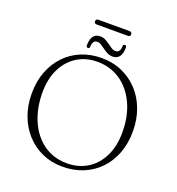

<svg xmlns="http://www.w3.org/2000/svg" viewBox="-165 -1068 1119 1216"><g transform="rotate(20 395.0 -460.0)"><path d="M393.5 -715Q469 -715 531.8 -687.2Q594.5 -659.5 640.5 -609.8Q686.5 -560 711.5 -492.5Q736.5 -425 736.5 -345Q736.5 -264.5 711.5 -198Q686.5 -131.5 640.5 -83.2Q594.5 -35 531.2 -9Q468 17 392 17Q318 17 255.8 -10.5Q193.5 -38 147.8 -88Q102 -138 77 -205.5Q52 -273 52 -353Q52 -433.5 77 -499.8Q102 -566 147.5 -614.2Q193 -662.5 255.8 -688.8Q318.5 -715 393.5 -715ZM676 -317Q676 -382.5 661.8 -438.8Q647.5 -495 621 -540Q594.5 -585 557.5 -617.2Q520.5 -649.5 475 -666.5Q429.5 -683.5 377 -683.5Q299.5 -683.5 240.2 -646.8Q181 -610 147.2 -542Q113.5 -474 113.5 -381Q113.5 -315 127.8 -258.5Q142 -202 168 -156.8Q194 -111.5 230.8 -79Q267.5 -46.5 313 -29.5Q358.5 -12.5 410.5 -12.5Q489 -12.5 548.8 -49.5Q608.5 -86.5 642.2 -155Q676 -223.5 676 -317ZM452.5 -747Q432.5 -747 416.2 -755.5Q400 -764 385.8 -774.5Q371.5 -785 358.2 -793.5Q345 -802 331 -802Q300 -802 299 -757Q298.5 -745 287.5 -745Q276 -745 276 -759Q276 -800.5 292 -820.8Q308 -841 336.5 -841Q356.5 -841 372.8 -832.5Q389 -824 403 -813.5Q417 -803 430.5 -794.5Q444 -786 458 -786Q489.5 -786 490 -830.5Q491 -843 502 -843Q513 -843 513 -828.5Q513 -787 497 -767Q481 -747 452.5 -747ZM272.5 -919Q272.5 -927 277 -931.2Q281.5 -935.5 289.5 -935.5H499Q507.5 -935.5 511.8 -931.2Q516 -927 516 -919Q516 -911.5 511.8 -907.5Q507.5 -903.5 499 -903.5H289.5Q281.5 -903.5 277 -907.5Q272.5 -911.5 272.5 -919Z"/></g></svg>

Font: Fraunces ExtraLight
Style: Regular
Weight: 250
Version: Version 1.000;[b76b70a41]